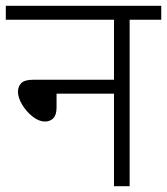

<svg xmlns="http://www.w3.org/2000/svg" viewBox="-20 -642 576 662"><path d="M0 -622H536V-574H427V0H373V-319H175V-271Q175 -246 164 -234.5Q153 -223 135 -223Q114 -223 92.5 -240Q71 -257 56.5 -281Q42 -305 42 -326Q42 -344 53.5 -355.5Q65 -367 94 -367H373V-574H0Z"/></svg>

Font: Noto Sans Light
Style: Italic
Weight: 300
Italic angle: -12°
Designer: Monotype Design Team
Foundry: Monotype Imaging Inc.
Version: Version 2.013; ttfautohint (v1.8.4.7-5d5b)